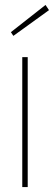

<svg xmlns="http://www.w3.org/2000/svg" viewBox="-20 -756 218 776"><path d="M70 -525H92V0H70ZM24 -626 164 -736 178 -715 34 -611Z"/></svg>

Font: Easer Grotesk Variable
Style: Regular
Weight: 400
Designer: Boardeaser, Bonnie Shaver-Troup, Thomas Jockin
Foundry: Lexend
Version: Version 1.001;Glyphs 3.1.2 (3151)